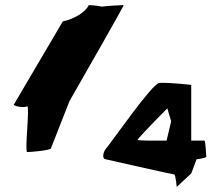

<svg xmlns="http://www.w3.org/2000/svg" viewBox="-20 -742 857 755"><path d="M34 -330C42 -322 76 -318 87 -324C98 -324 76 -144 87 -144C98 -144 173 -150 180 -158L253 -344C313 -450 470 -722 466 -722C459 -722 402 -719 380 -716C362 -720 336 -722 329 -722C316 -692 267 -666 227 -658ZM394 -116C394 -116 659 -56 665 -56C671 -56 675 -3 675 -7L732 -60L753 -116C756 -116 791 -120 791 -126C791 -130 788 -189 784 -189H732V-408C732 -408 650 -418 607 -416C579 -415 425 -191 394 -154C387 -144 380 -119 394 -116ZM521 -193C550 -228 638 -316 638 -316L653 -265L635 -189C591 -189 517 -188 521 -193Z"/></svg>

Font: Ampere
Style: Ext
Weight: 400
Version: Version 1